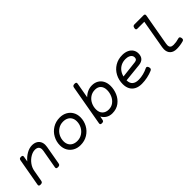

<svg xmlns="http://www.w3.org/2000/svg" viewBox="179 -1638 2640 2640"><g transform="rotate(-45 1499.0 -318.0)"><path d="M531.2 -335Q531.2 -316.4 527.8 -297.9L480 -26.9Q477.1 -9.8 467.5 -2.4Q458 4.9 438.5 4.9H437.5Q420.4 4.9 413.1 -0.2Q405.8 -5.4 405.8 -17.1Q405.8 -19 406.7 -26.9L454.1 -295.4Q456.5 -311 456.5 -321.8Q456.5 -354 438 -371.8Q419.4 -389.6 381.8 -389.6Q339.8 -389.6 294.4 -363Q249 -336.4 214.8 -290.8Q180.7 -245.1 171.4 -191.4L142.1 -26.9Q139.2 -9.8 129.6 -2.4Q120.1 4.9 100.6 4.9H99.6Q82.5 4.9 75.2 -0.2Q67.9 -5.4 67.9 -17.1Q67.9 -19 68.8 -26.9L139.2 -424.3Q142.1 -441.9 150.1 -449Q158.2 -456.1 177.2 -456.1H178.2Q194.3 -456.1 201.4 -450.9Q208.5 -445.8 208.5 -434.6Q208.5 -432.1 207.5 -424.3L194.3 -349.6Q235.4 -399.9 290 -430.9Q344.7 -461.9 397 -461.9Q438.5 -461.9 468.8 -446.3Q499 -430.7 515.1 -402.1Q531.2 -373.5 531.2 -335Z M1141.6 -262.7Q1141.6 -190.9 1107.7 -127.9Q1073.7 -64.9 1012.5 -27.1Q951.2 10.7 873 10.7Q813 10.7 766.4 -14.9Q719.7 -40.5 693.8 -85.9Q668 -131.3 668 -188.5Q668 -260.3 701.9 -323.2Q735.8 -386.2 797.1 -424.1Q858.4 -461.9 936.5 -461.9Q996.6 -461.9 1043.2 -436.3Q1089.8 -410.6 1115.7 -365.2Q1141.6 -319.8 1141.6 -262.7ZM742.7 -192.4Q742.7 -153.3 759 -123.8Q775.4 -94.2 806.6 -77.9Q837.9 -61.5 880.9 -61.5Q933.6 -61.5 976.3 -88.9Q1019 -116.2 1043 -161.6Q1066.9 -207 1066.9 -258.8Q1066.9 -297.9 1050.5 -327.4Q1034.2 -356.9 1002.9 -373.3Q971.7 -389.6 928.7 -389.6Q876 -389.6 833.3 -362.3Q790.5 -335 766.6 -289.6Q742.7 -244.1 742.7 -192.4Z M1440.9 -623.5Q1440.9 -621.6 1439.9 -613.8L1400.9 -391.6Q1435.5 -425.8 1476.3 -443.8Q1517.1 -461.9 1563 -461.9Q1615.2 -461.9 1655.3 -438.7Q1695.3 -415.5 1717.5 -372.8Q1739.7 -330.1 1739.7 -272.5Q1739.7 -205.1 1711.9 -139.6Q1684.1 -74.2 1627.4 -31.7Q1570.8 10.7 1489.7 10.7Q1440.4 10.7 1402.6 -12Q1364.7 -34.7 1340.8 -77.1L1331.5 -26.9Q1328.6 -9.3 1320.6 -2.2Q1312.5 4.9 1293.5 4.9H1292.5Q1276.4 4.9 1269.3 -0.2Q1262.2 -5.4 1262.2 -16.6Q1262.2 -19 1263.2 -26.9L1366.7 -613.8Q1369.6 -630.9 1379.2 -638.2Q1388.7 -645.5 1408.2 -645.5H1409.2Q1426.3 -645.5 1433.6 -640.4Q1440.9 -635.3 1440.9 -623.5ZM1368.2 -187Q1368.2 -127.9 1401.9 -94.7Q1435.5 -61.5 1492.7 -61.5Q1545.4 -61.5 1584.5 -91.3Q1623.5 -121.1 1644.3 -168.7Q1665 -216.3 1665 -268.1Q1665 -323.7 1635.3 -356.7Q1605.5 -389.6 1550.3 -389.6Q1494.6 -389.6 1453.4 -360.8Q1412.1 -332 1390.1 -285.4Q1368.2 -238.8 1368.2 -187Z M2266.6 -108.4Q2285.2 -108.4 2293.9 -81.1Q2296.9 -70.8 2296.9 -63.5Q2296.9 -52.2 2291.3 -44.9Q2285.6 -37.6 2273.9 -32.2Q2230.5 -13.2 2174.6 -1.2Q2118.7 10.7 2064 10.7Q2003.4 10.7 1960.7 -11.5Q1918 -33.7 1896 -75Q1874 -116.2 1874 -172.9Q1874 -252.9 1909.2 -319.1Q1944.3 -385.3 2007.6 -423.6Q2070.8 -461.9 2151.9 -461.9Q2205.1 -461.9 2244.6 -443.6Q2284.2 -425.3 2305.4 -392.8Q2326.7 -360.4 2326.7 -319.8Q2326.7 -212.4 2217.3 -200.7L1948.2 -172.9Q1949.2 -115.2 1981.2 -87.6Q2013.2 -60.1 2071.3 -60.1Q2118.2 -60.1 2166.5 -72.5Q2214.8 -85 2254.4 -105Q2262.2 -108.4 2266.6 -108.4ZM1956.1 -240.2 2202.1 -268.6Q2229.5 -271.5 2240.5 -283.2Q2251.5 -294.9 2251.5 -317.4Q2251.5 -338.4 2239.3 -355Q2227.1 -371.6 2202.9 -381.3Q2178.7 -391.1 2144.5 -391.1Q2095.2 -391.1 2056.4 -371.8Q2017.6 -352.5 1992.2 -318.4Q1966.8 -284.2 1956.1 -240.2Z M2771.5 -618.7Q2771.5 -611.8 2770.5 -607.4L2689.9 -151.4Q2686.5 -129.9 2686.5 -118.7Q2686.5 -88.4 2702.4 -74.5Q2718.3 -60.5 2752 -60.5Q2803.7 -60.5 2858.4 -77.1Q2866.2 -79.1 2869.1 -79.1Q2889.2 -79.1 2895 -51.3Q2896.5 -43.9 2896.5 -37.6Q2896.5 -25.4 2890.6 -18.3Q2884.8 -11.2 2872.1 -7.3Q2806.2 10.7 2744.6 10.7Q2681.6 10.7 2647.5 -21.7Q2613.3 -54.2 2613.3 -111.8Q2613.3 -131.3 2616.7 -149.9L2690.4 -570.3H2557.1Q2543.9 -570.3 2537.6 -575.7Q2531.2 -581.1 2531.2 -592.8Q2531.2 -598.1 2532.7 -605.5Q2536.1 -624.5 2544.7 -632.6Q2553.2 -640.6 2569.8 -640.6H2744.6Q2758.3 -640.6 2764.9 -635.5Q2771.5 -630.4 2771.5 -618.7Z"/></g></svg>

Font: Courier Prime Sans
Style: Italic
Weight: 400
Italic angle: -10°
Designer: Alan Dague-Greene
Foundry: Quote-Unquote Apps
Version: Version 3.020